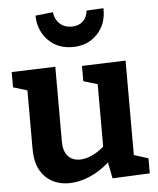

<svg xmlns="http://www.w3.org/2000/svg" viewBox="-56 -842 742 901"><g transform="rotate(-5 315.5 -391.0)"><path d="M547 -93 614 -72V-1L438 7L423 -69Q378 -29 328.5 -8.5Q279 12 233 12Q163 12 119.5 -33Q76 -78 76 -163V-439L10 -459V-531L216 -538V-186Q216 -141 236.5 -117.5Q257 -94 293 -94Q319 -94 348.5 -107Q378 -120 407 -145V-439L341 -459V-531L547 -538ZM144 -785 227 -794Q231 -760 253 -739.5Q275 -719 309 -719Q342 -719 362 -737.5Q382 -756 385 -788L465 -792Q467 -718 422 -670.5Q377 -623 305 -623Q235 -623 190.5 -668.5Q146 -714 144 -785Z"/></g></svg>

Font: Bitter Pro
Style: Bold
Weight: 700
Designer: Sol Matas, and Bitter project Authors
Foundry: Sol Matas
Version: Version 1.010